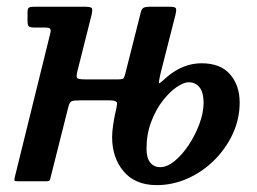

<svg xmlns="http://www.w3.org/2000/svg" viewBox="-20 -540 767 572"><path d="M353.5 -321.5 399.5 -503.5Q402 -514 408 -517Q414 -520 426 -520H483.5Q501 -520 503.8 -515.8Q506.5 -511.5 502.5 -495L459.5 -326Q450.5 -289 455.2 -292Q460 -295 479.5 -312.5Q526.5 -351.5 580.5 -351.5Q637 -351.5 665.5 -318.5Q694 -285.5 694 -234.5Q694 -186 673.8 -142Q653.5 -98 618.8 -63.2Q584 -28.5 539.5 -8.5Q495 11.5 447 11.5Q383 11.5 348.5 -29.2Q314 -70 314 -131.5Q314 -146.5 317 -167.2Q320 -188 324 -205.5Q328 -221 328.8 -231Q329.5 -241 307.5 -241H217Q200 -241 193.8 -238.5Q187.5 -236 184 -223L130.5 -10.5Q129 -4.5 127.5 -2.2Q126 0 118.5 0H33.5Q23.5 0 23 -2.2Q22.5 -4.5 24 -12L129.5 -439.5Q132.5 -451 129.2 -454.5Q126 -458 113 -458H82.5Q69.5 -458 65.8 -461.5Q62 -465 62 -478V-503.5Q62 -514.5 66.2 -517.2Q70.5 -520 81 -520H230.5Q250.5 -520 253.5 -515.8Q256.5 -511.5 252.5 -494.5L211 -329.5Q206.5 -312.5 209.5 -308Q212.5 -303.5 234 -303.5H330.5Q345 -303.5 347.8 -306.5Q350.5 -309.5 353.5 -321.5ZM416.5 -96.5Q416.5 -69.5 427.5 -55.8Q438.5 -42 457 -42Q478 -42 500.5 -60.5Q523 -79 542.5 -108.5Q562 -138 574.2 -171.2Q586.5 -204.5 586.5 -233.5Q586.5 -265 574.2 -280Q562 -295 542 -295Q527.5 -295 506.2 -280.5Q485 -266 464.5 -239.5Q444 -213 430.2 -176.5Q416.5 -140 416.5 -96.5Z"/></svg>

Font: Besley* Narrow Medium
Style: Italic
Weight: 500
Width: 4
Italic angle: -13°
Designer: Owen Earl
Foundry: indestructible type*
Version: Version 3.000; ttfautohint (v1.8.3)